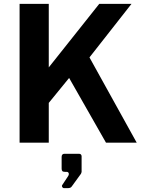

<svg xmlns="http://www.w3.org/2000/svg" viewBox="-20 -743 759 1000"><path d="M692 0 446 -444 665 -723H497L234 -392V-723H82V0H234V-207L340 -337L532 0ZM314 237H330C344 237 350 235 356 225L401 163C402 161 405 156 405 152V71C405 63 400 58 392 58H315C307 58 301 63 301 74V135C301 147 305 152 318 152H327C338 152 342 163 335 174L304 221C300 227 305 237 314 237Z"/></svg>

Font: United Sans
Style: Bold
Weight: 700
Designer: Pablo Impallari, Rodrigo Fuenzalida (Modified by Dan O. Williams)
Version: Version 1.000;PS 001.000;hotconv 1.0.88;makeotf.lib2.5.64775